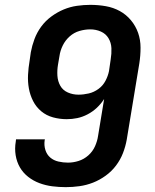

<svg xmlns="http://www.w3.org/2000/svg" viewBox="-20 -763 640 791"><path d="M251 8Q223 8 195.5 4.5Q168 1 142.5 -8.5Q117 -18 96 -34.5Q75 -51 62 -73.5Q49 -96 44.5 -123.5Q40 -151 45 -180L46 -189H165L164 -185Q161 -164 167 -145Q173 -126 187 -114Q201 -102 220.5 -97.5Q240 -93 260 -93Q282 -93 304 -100Q326 -107 344 -123Q362 -139 371.5 -160.5Q381 -182 384 -203L409 -355Q396 -335 379 -319Q362 -303 341 -292Q320 -281 298.5 -276.5Q277 -272 255 -272Q226 -272 198.5 -279.5Q171 -287 150 -304.5Q129 -322 116.5 -346.5Q104 -371 99 -398.5Q94 -426 95.5 -455Q97 -484 102 -513L107 -548Q112 -575 122 -602Q132 -629 149.5 -653Q167 -677 191.5 -695Q216 -713 242.5 -724Q269 -735 297 -739Q325 -743 352 -743Q385 -743 416 -737.5Q447 -732 473.5 -717.5Q500 -703 519.5 -679.5Q539 -656 549 -627.5Q559 -599 559 -566.5Q559 -534 554 -502L502 -187Q497 -159 486.5 -132Q476 -105 458 -81Q440 -57 415 -39Q390 -21 363 -10.5Q336 0 307.5 4Q279 8 251 8ZM303 -373Q324 -373 345.5 -378Q367 -383 385.5 -396.5Q404 -410 414.5 -430Q425 -450 429 -470L436 -518Q440 -542 439 -564.5Q438 -587 427 -605.5Q416 -624 395.5 -633Q375 -642 352 -642Q330 -642 307.5 -635.5Q285 -629 267 -613Q249 -597 238.5 -575.5Q228 -554 225 -532L219 -497Q215 -474 216.5 -451Q218 -428 228.5 -409.5Q239 -391 259.5 -382Q280 -373 303 -373Z"/></svg>

Font: Iosevka Aile Oblique
Style: Bold
Weight: 700
Italic angle: -9°
Designer: Belleve Invis
Foundry: Belleve Invis
Version: Version 31.1.0; ttfautohint (v1.8.4)